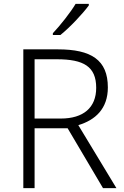

<svg xmlns="http://www.w3.org/2000/svg" viewBox="-20 -968 640 988"><path d="M437 -940V-948H369C343 -904 289 -836 252 -797V-788H291C341 -828 407 -899 437 -940ZM278 -714H100V0H158V-308H328L510 0H579L383 -324C470 -350 535 -408 535 -518C535 -660 449 -714 278 -714ZM273 -663C410 -663 475 -626 475 -516C475 -414 409 -358 293 -358H158V-663Z"/></svg>

Font: Noto Sans Bengali Light
Style: Regular
Weight: 300
Designer: Jelle Bosma - Monotype Design Team
Foundry: Monotype Imaging Inc.
Version: Version 2.003